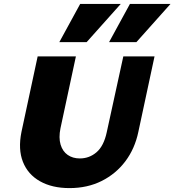

<svg xmlns="http://www.w3.org/2000/svg" viewBox="-20 -947 894 984"><path d="M336 17Q247 17 185 -18Q123 -53 97.5 -117.5Q72 -182 90 -271L173 -658H369L290 -290Q280 -241 290.5 -206Q301 -171 327 -153Q353 -135 389 -135Q438 -135 475 -167Q512 -199 527 -269L612 -658H772L689 -271Q671 -185 622.5 -120.5Q574 -56 501 -19.5Q428 17 336 17ZM284 -731 391 -927H599L424 -731ZM539 -731 646 -927H854L679 -731Z"/></svg>

Font: Ysabeau Black
Style: Italic
Weight: 900
Italic angle: -12°
Version: Version 2.000;gftools[0.9.27.dev2+g8671c4b]